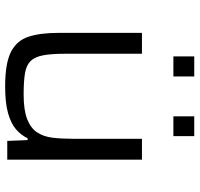

<svg xmlns="http://www.w3.org/2000/svg" viewBox="-34 -714 756 727"><g transform="rotate(90 343.5 -350.0)"><path d="M307 8Q219 8 176 -14Q133 -36 118.5 -80.5Q104 -125 104 -193V-510H183V-219Q183 -167 189 -135.5Q195 -104 211 -88Q227 -72 257.5 -67Q288 -62 337 -62Q397 -62 431 -75.5Q465 -89 481 -113.5Q497 -138 501 -172Q505 -206 505 -248V-510H584V0H513L510 -77H503Q491 -52 469 -33Q447 -14 408 -3Q369 8 307 8ZM193 -629V-708H269V-629ZM420 -629V-708H495V-629Z"/></g></svg>

Font: Saira Expanded
Style: Regular
Weight: 400
Width: 7
Designer: Hector Gatti with collaboration of the Omnibus-Type team
Foundry: Omnibus-Type
Version: Version 1.100; ttfautohint (v1.8.3)